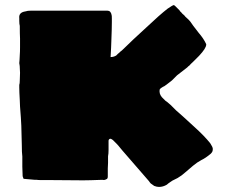

<svg xmlns="http://www.w3.org/2000/svg" viewBox="-20 -715 894 757"><path d="M574 8Q568 1 568 0L463 -121Q460 -124 453 -133Q446 -142 440 -148L425 -163Q418 -168 416 -168Q412 -168 410 -165.5Q408 -163 408 -160V-146V-124Q408 -108 406 -99V-73Q405 -64 405 -51V-38V-23V-19Q405 -9 398 -8Q393 -4 383 -6Q331 -4 308 -4L180 -5H163H143Q130 -5 125 -6H118L73 -10L70 -18Q69 -18 69 -29Q69 -46 68 -58V-98Q66 -113 66 -143L64 -220Q63 -245 59 -295L58 -320Q56 -354 56 -370V-380Q58 -386 58 -398Q59 -411 59 -428L58 -448Q58 -455 57 -459.5Q56 -464 56 -466Q56 -468 57 -478Q58 -488 58 -498Q59 -510 59 -528V-543V-563Q58 -580 58 -613Q56 -620 56 -633V-643Q53 -666 80 -670Q88 -673 103 -673H125H236H318H371H403Q417 -673 420 -656Q421 -653 421 -643V-628Q421 -603 419 -553L418 -526Q416 -500 416 -490Q428 -490 438 -496Q445 -503 445 -503Q447 -504 449.5 -506.5Q452 -509 454 -511Q458 -513 473 -528Q498 -553 555 -605Q610 -657 641 -681Q660 -694 665 -695Q667 -695 672 -690Q677 -685 679 -683Q679 -683 688 -674Q690 -669 693 -668L699 -661Q708 -654 711 -649L723 -638Q726 -635 728 -632.5Q730 -630 731 -629Q737 -619 763 -586Q783 -563 793 -541V-539Q793 -525 765 -495L743 -473Q731 -462 726 -456Q725 -456 723 -454Q721 -452 718 -449L678 -418Q678 -418 658 -398L640 -384Q638 -383 632.5 -378.5Q627 -374 623 -373Q620 -371 616 -368.5Q612 -366 611 -364Q609 -363 609 -355Q609 -339 625 -325Q632 -317 639 -313L653 -301Q674 -280 674 -280Q694 -263 746 -215Q786 -179 809 -150Q819 -135 819 -128Q819 -122 817.5 -118Q816 -114 811 -109Q791 -92 774 -84Q757 -75 741 -61.5Q725 -48 710 -35Q697 -23 680 -13L660 -3Q660 -3 651 3Q642 9 638 13Q623 22 607 22Q598 22 588 18Z"/></svg>

Font: Sigmar One
Style: Regular
Weight: 400
Designer: Vernon Adams
Foundry: Vernon Adams
Version: Version 2.000